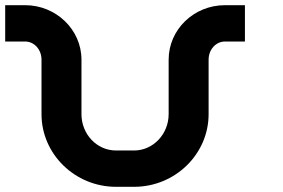

<svg xmlns="http://www.w3.org/2000/svg" viewBox="-20 -720 1090 740"><path d="M427 0C269 0 140 -126 140 -280V-490C140 -529 112 -560 77 -560H0V-700H77C196 -700 294 -606 294 -490V-280C294 -203 353 -140 427 -140H497C570 -140 630 -203 630 -280V-490C630 -606 727 -700 847 -700H924V-560H847C812 -560 784 -529 784 -490V-280C784 -126 655 0 497 0Z"/></svg>

Font: Generic Techno
Style: Regular
Weight: 400
Designer: NC Empire
Foundry: NC Empire
Version: Version 1.000;hotconv 1.0.109;makeotfexe 2.5.65596